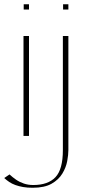

<svg xmlns="http://www.w3.org/2000/svg" viewBox="-36 -642 418 907"><path d="M75 0V-472H101V0ZM76 -597V-622H101V-597ZM118 245Q93 245 73 241.5Q53 238 36.5 232Q20 226 7.5 217.5Q-5 209 -16 199L9 182Q23 195 39.5 206.5Q56 218 76.5 225Q97 232 121 232Q191 232 226 195Q261 158 261 67V-472H287V67Q287 89 281.5 119Q276 149 258.5 178Q241 207 207.5 226Q174 245 118 245ZM262 -597V-622H287V-597Z"/></svg>

Font: Panamera Thin
Style: Regular
Weight: 100
Designer: Bastien Sozeau
Foundry: NBR — Bastien Sozeau
Version: Version 3.003;gftools[0.9.33]